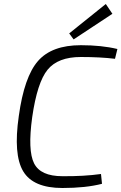

<svg xmlns="http://www.w3.org/2000/svg" viewBox="-20 -928 607 960"><path d="M542 -859 348 -731 326 -761 509 -908ZM485 -58 490 -9Q409 12 292 12Q146 12 96 -71.5Q46 -155 74 -348Q101 -544 170 -623Q239 -702 384 -702Q488 -702 567 -683L555 -634Q482 -643 384 -643Q270 -643 218 -579.5Q166 -516 141 -342Q118 -175 150.5 -111Q183 -47 292 -47Q399 -46 485 -58Z"/></svg>

Font: Exo 2.0 Light
Style: Italic
Weight: 300
Italic angle: -8°
Designer: Natanael Gama
Version: Version 1.001;PS 001.001;hotconv 1.0.70;makeotf.lib2.5.58329